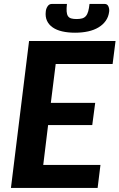

<svg xmlns="http://www.w3.org/2000/svg" viewBox="-20 -928 590 948"><path d="M34 0ZM536 -612H255L231 -420H450L435.5 -310.5H217.5L193.5 -113.5H476L462 0H34L123.5 -725.5H550.5ZM358 -834Q374.5 -834 385.8 -837.2Q397 -840.5 404.2 -849Q411.5 -857.5 415.5 -871.8Q419.5 -886 422 -908.5H497Q510 -908.5 515.2 -896.5Q520.5 -884.5 519 -871Q516 -845 502.2 -825.5Q488.5 -806 466.5 -792.8Q444.5 -779.5 415 -773Q385.5 -766.5 350.5 -766.5Q315.5 -766.5 287.2 -773Q259 -779.5 240 -792.8Q221 -806 212 -825.5Q203 -845 206 -871Q207 -884.5 214.8 -896.5Q222.5 -908.5 235.5 -908.5H310.5Q308 -886 309 -871.8Q310 -857.5 315.2 -849Q320.5 -840.5 331 -837.2Q341.5 -834 358 -834Z"/></svg>

Font: Lato Heavy
Style: Italic
Weight: 800
Italic angle: -7°
Designer: Lukasz Dziedzic
Foundry: tyPoland Lukasz Dziedzic
Version: Version 2.007; 2014-02-27